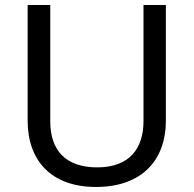

<svg xmlns="http://www.w3.org/2000/svg" viewBox="-20 -734 771 764"><path d="M640 -252V-714H551V-252C551 -144 496 -68 367 -68C242 -68 180 -135 180 -251V-714H90V-254C90 -95 184 10 362 10C551 10 640 -104 640 -252Z"/></svg>

Font: Noto Sans Elbasan
Style: Regular
Weight: 400
Designer: Monotype Design Team
Foundry: Monotype Imaging Inc.
Version: Version 2.004